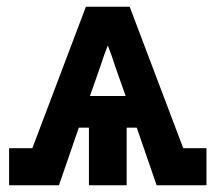

<svg xmlns="http://www.w3.org/2000/svg" viewBox="-20 -550 640 570"><path d="M7 0V-110H76L235 -530H365L524 -110H593V0H445L386 -171H356V0H244V-171H214L155 0ZM247 -265H353L322 -353Q317 -369 311.5 -384.5Q306 -400 300 -415Q294 -400 288.5 -384.5Q283 -369 278 -353Z"/></svg>

Font: Iosevka Slab XBdEx
Style: Regular
Weight: 800
Width: 7
Monospace: yes
Designer: Belleve Invis
Foundry: Belleve Invis
Version: Version 11.1.0; ttfautohint (v1.8.3)